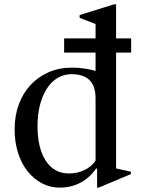

<svg xmlns="http://www.w3.org/2000/svg" viewBox="-20 -850 647 880"><path d="M254 10C287.3 10 318.2 2.8 346.5 -11.5C374.8 -25.8 399.7 -48 421 -78L425 -76V10H432L580 -52V-63L512 -78V-609H581V-674H512V-830H502L345 -781V-768L418 -740V-674H274V-609H418V-525C382.7 -535 346.7 -540 310 -540C270.7 -540 235 -533 203 -519C171 -505 143.3 -485.5 120 -460.5C96.7 -435.5 78.7 -405.7 66 -371C53.3 -336.3 47 -298 47 -256C47 -218 52.2 -182.7 62.5 -150C72.8 -117.3 87.3 -89.2 106 -65.5C124.7 -41.8 146.7 -23.3 172 -10C197.3 3.3 224.7 10 254 10ZM296 -55C250.7 -55 215.3 -74.3 190 -113C164.7 -151.7 152 -204.7 152 -272C152 -308 155.8 -340.7 163.5 -370C171.2 -399.3 181.8 -424.3 195.5 -445C209.2 -465.7 225.5 -481.7 244.5 -493C263.5 -504.3 284.7 -510 308 -510C381.3 -510 418 -473.3 418 -400V-114C406.7 -96 390 -81.7 368 -71C346 -60.3 322 -55 296 -55Z"/></svg>

Font: Libre Caslon Text
Style: Regular
Weight: 400
Designer: Pablo Impallari, Rodrigo Fuenzalida
Foundry: Pablo Impallari, Rodrigo Fuenzalida
Version: Version 1.000; ttfautohint (v0.93) -l 8 -r 50 -G 200 -x 14 -